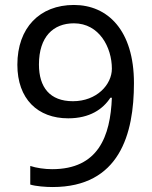

<svg xmlns="http://www.w3.org/2000/svg" viewBox="-20 -744 612 774"><path d="M520 -409C520 -622 414 -724 278 -724C140 -724 50 -632 50 -483C50 -345 132 -267 255 -267C342 -267 395 -304 425 -350H431C425 -194 376 -62 190 -62C160 -62 126 -67 102 -75V0C124 7 165 10 192 10C462 10 520 -204 520 -409ZM278 -650C380 -650 431 -553 431 -467C431 -403 370 -336 274 -336C181 -336 137 -392 137 -484C137 -596 195 -650 278 -650Z"/></svg>

Font: Noto Sans Syriac Western
Style: Regular
Weight: 400
Designer: Patrick Giasson and the Monotype Design Team
Foundry: Monotype Imaging Inc.
Version: Version 3.000